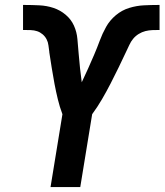

<svg xmlns="http://www.w3.org/2000/svg" viewBox="-20 -755 664 775"><path d="M184 0 232 -294Q221 -323 213.5 -354Q206 -385 200 -416.5Q194 -448 189 -480Q184 -512 179 -544V-546Q177 -559 175.5 -572Q174 -585 168 -596.5Q162 -608 152 -616.5Q142 -625 130 -629Q118 -633 104 -633.5Q90 -634 76 -634Q76 -634 76 -634Q76 -634 76 -634H75Q75 -634 74.5 -634Q74 -634 74 -634H73V-735Q74 -735 74 -735Q74 -735 75 -735H77Q77 -735 77.5 -735Q78 -735 78 -735H79Q109 -735 139 -733.5Q169 -732 196 -723Q223 -714 245 -695.5Q267 -677 278.5 -651.5Q290 -626 292.5 -597Q295 -568 297.5 -538.5Q300 -509 303 -480Q306 -451 310 -423Q323 -450 335.5 -478Q348 -506 360 -534Q372 -562 382.5 -590.5Q393 -619 408 -646Q423 -673 447.5 -693.5Q472 -714 501.5 -723Q531 -732 560.5 -733.5Q590 -735 619 -735Q620 -735 621 -735Q622 -735 624 -735V-634Q610 -634 595.5 -633.5Q581 -633 567 -629.5Q553 -626 540 -618Q527 -610 517.5 -598.5Q508 -587 502 -573.5Q496 -560 489 -546Q474 -514 458.5 -482Q443 -450 426.5 -418Q410 -386 392 -355Q374 -324 352 -294L304 0Z"/></svg>

Font: Iosevka Curly Extended
Style: Bold Italic
Weight: 700
Width: 7
Italic angle: -9°
Monospace: yes
Designer: Belleve Invis
Foundry: Belleve Invis
Version: Version 11.1.0; ttfautohint (v1.8.3)